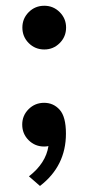

<svg xmlns="http://www.w3.org/2000/svg" viewBox="-20 -483 310 654"><path d="M130.9 -314.5Q99.6 -314.5 77.9 -336.2Q56.2 -357.9 56.2 -389.2Q56.2 -419.9 77.9 -441.7Q99.6 -463.4 130.9 -463.4Q161.6 -463.4 183.3 -441.7Q205.1 -419.9 205.1 -389.2Q205.1 -357.9 183.3 -336.2Q161.6 -314.5 130.9 -314.5ZM116.2 150.4 78.6 117.7Q136.2 72.8 145 14.6Q137.7 16.1 130.4 16.1Q99.1 16.1 77.4 -5.6Q55.7 -27.3 55.7 -58.6Q55.7 -89.4 77.4 -111.1Q99.1 -132.8 130.4 -132.8Q162.1 -132.8 183.3 -109.1Q204.6 -85.4 204.6 -27.8Q204.6 82.5 116.2 150.4Z"/></svg>

Font: Cadman
Style: Regular
Weight: 400
Designer: Paul James MIller
Foundry: High-Logic / Made with FontCreator
Version: Version 2.114;March 28, 2021;FontCreator 13.0.0.2683 64-bit